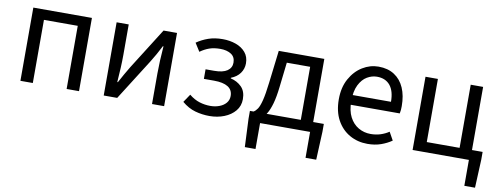

<svg xmlns="http://www.w3.org/2000/svg" viewBox="-57 -791 3276 1255"><g transform="rotate(10 1580.5 -163.0)"><path d="M82 0V-486.1H470.9V0H388.7V-419.1H164.3V0Z M634.9 0V-486H715.2V-284.1Q715.2 -244.1 713 -198.9Q710.7 -153.8 706.9 -102.1H710.9Q725.3 -128.8 742.5 -159.5Q759.8 -190.2 773.5 -212.2L946.3 -486H1035.8V0H955.5V-202.5Q955.5 -241.3 957.6 -286.7Q959.8 -332.2 963.8 -384.5H959.8Q946.1 -357 928.8 -326.5Q911.6 -296.1 897.2 -273.1L724.4 0Z M1338.4 12Q1289 12 1243 -1Q1196.9 -13.9 1154.6 -49.5L1191 -103.4Q1224.6 -76 1260 -65Q1295.5 -54 1331.9 -54Q1365.3 -54 1392.8 -64.7Q1420.3 -75.3 1436.4 -94.6Q1452.6 -114 1452.6 -140.7Q1452.6 -181.2 1420.8 -201Q1389 -220.8 1328.6 -220.8H1260.8V-284.4H1317Q1375.6 -284.4 1404.3 -304.3Q1433 -324.3 1433 -358.6Q1433 -396.4 1404.9 -414.5Q1376.7 -432.6 1333.1 -432.6Q1291.5 -432.6 1260.8 -421.8Q1230.1 -411.1 1200.7 -389.9L1166.2 -444.4Q1201.1 -468.7 1242.7 -483.3Q1284.2 -498 1337.4 -498Q1384.9 -498 1425.1 -483.7Q1465.3 -469.4 1489.7 -440.5Q1514.1 -411.7 1514.1 -368Q1514.1 -331.7 1493.2 -302.6Q1472.4 -273.6 1433.3 -258.5V-254.5Q1476.8 -244.5 1505.8 -215.4Q1534.9 -186.3 1534.9 -134.1Q1534.9 -88.8 1507.6 -56.1Q1480.3 -23.4 1435.6 -5.7Q1390.8 12 1338.4 12Z M1672.7 0V172H1601.8L1593.4 -14.9V-67H2084V-14.9L2075.6 172H2004.7V0ZM1931.2 -24.7V-419.1H1776.2L1757.3 -254.8Q1749.7 -187.5 1737.2 -143.3Q1724.6 -99.1 1708.5 -73.3Q1692.3 -47.5 1673.7 -35Q1655.2 -22.6 1635.7 -18.8L1617.3 -67Q1630.8 -74.3 1642.8 -92Q1654.8 -109.7 1665.4 -151.1Q1675.9 -192.4 1685.2 -270.8L1711 -486.1H2013.4V-24.7Z M2386.4 12Q2320.8 12 2267.7 -18.3Q2214.5 -48.6 2183.4 -105.5Q2152.4 -162.5 2152.4 -242.9Q2152.4 -322.1 2184.1 -379.2Q2215.7 -436.4 2265.8 -467.2Q2315.8 -498 2371.9 -498Q2434.3 -498 2477.5 -469.7Q2520.8 -441.5 2543.1 -390.3Q2565.4 -339.2 2565.4 -270Q2565.4 -257.5 2564.5 -245.2Q2563.6 -232.9 2560.9 -220.8H2211.3V-285.6H2491.2Q2491.2 -356.4 2460.7 -393.9Q2430.1 -431.3 2373.1 -431.3Q2339.7 -431.3 2308 -412.7Q2276.3 -394 2255.5 -352.8Q2234.7 -311.5 2234.7 -243.7Q2234.7 -181.8 2256.4 -139.9Q2278.2 -98 2315.1 -76.6Q2351.9 -55.3 2395.7 -55.3Q2431.2 -55.3 2461.4 -65Q2491.7 -74.8 2516.7 -91.6L2546.6 -37.7Q2515.3 -16 2475.7 -2Q2436.1 12 2386.4 12Z M3058.7 172V0H2685V-486.1H2767.3V-67H2985.1V-486.1H3067.4V-67H3138V-14.9L3129.6 172Z"/></g></svg>

Font: Source Sans 3 VF
Style: Regular
Weight: 200
Designer: Paul D. Hunt
Foundry: Adobe
Version: Version 3.046;hotconv 1.0.118;makeotfexe 2.5.65603